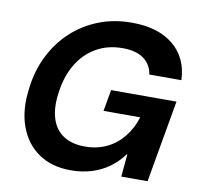

<svg xmlns="http://www.w3.org/2000/svg" viewBox="-80 -796 921 891"><g transform="rotate(10 380.5 -350.0)"><path d="M309 12Q219 12 157 -31Q95 -74 67.5 -151Q40 -228 54 -329Q64 -414 99 -484Q134 -554 189 -605Q244 -656 315.5 -684Q387 -712 471 -712Q595 -712 667 -653Q739 -594 743 -489H592Q585 -535 549.5 -561.5Q514 -588 449 -588Q379 -588 324.5 -556.5Q270 -525 236 -467.5Q202 -410 192 -332Q182 -261 198 -210.5Q214 -160 254 -134Q294 -108 355 -108Q413 -108 459 -130.5Q505 -153 537 -193.5Q569 -234 585 -286H412L430 -387H738L670 0H546L556 -106H553Q526 -69 489.5 -42.5Q453 -16 408 -2Q363 12 309 12Z"/></g></svg>

Font: DM Sans 36pt
Style: Bold Italic
Weight: 700
Italic angle: -10°
Designer: Colophon Foundry, Jonny Pinhorn
Foundry: Colophon Foundry
Version: Version 4.004;gftools[0.9.30]